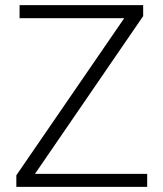

<svg xmlns="http://www.w3.org/2000/svg" viewBox="-20 -731 638 751"><path d="M540 -668V-710.9H56.6V-659.7H465.8L43.9 -45.4V0H555.7V-50.8H116.7Z"/></svg>

Font: Shabnam Thin
Style: Regular
Weight: 100
Foundry: DejaVu fonts team - Redesigned by Saber Rastikerdar - Based on Vazir font
Version: Version 5.0.1